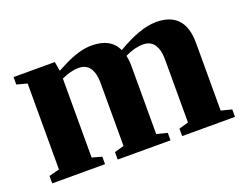

<svg xmlns="http://www.w3.org/2000/svg" viewBox="-81 -625 995 779"><g transform="rotate(-20 416.5 -235.5)"><path d="M211.9 -418.9 245.1 -436Q313.5 -471.2 367.7 -471.2Q449.7 -471.2 477.1 -411.6Q577.1 -471.2 646 -471.2Q770 -471.2 770 -335.9V-43.9L815.9 -32.2V0H587.9V-32.2L628.9 -43.9V-316.9Q628.9 -357.9 613 -380.9Q597.2 -403.8 564.9 -403.8Q528.8 -403.8 486.8 -383.3Q491.7 -362.8 491.7 -335.9V-43.9L537.6 -32.2V0H309.6V-32.2L350.6 -43.9V-316.9Q350.6 -357.9 334.7 -380.9Q318.8 -403.8 286.6 -403.8Q254.4 -403.8 212.9 -384.8V-43.9L254.9 -32.2V0H26.9V-32.2L71.8 -43.9V-415L26.9 -426.8V-459H205.1Z"/></g></svg>

Font: Liberation Serif
Style: Bold
Weight: 700
Designer: Steve Matteson
Foundry: Ascender Corporation
Version: Version 2.1.5